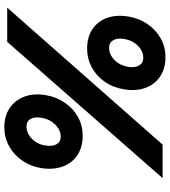

<svg xmlns="http://www.w3.org/2000/svg" viewBox="30 -782 766 865"><g transform="rotate(-90 412.5 -350.0)"><path d="M42 0 656 -700H810L193 0ZM232 -360Q182 -360 146 -383.5Q110 -407 94.5 -449.5Q79 -492 87 -546Q95 -595 121 -632.5Q147 -670 186 -691.5Q225 -713 271 -713Q322 -713 357.5 -689Q393 -665 409 -623Q425 -581 416 -527Q408 -478 381.5 -440Q355 -402 317 -381Q279 -360 232 -360ZM228 -459Q259 -459 283.5 -484Q308 -509 314 -546Q319 -575 309 -594Q299 -613 275 -613Q244 -613 219 -588.5Q194 -564 189 -527Q184 -497 194.5 -478Q205 -459 228 -459ZM587 13Q536 13 500 -11Q464 -35 448.5 -77.5Q433 -120 442 -173Q450 -223 476 -260.5Q502 -298 541 -319Q580 -340 625 -340Q677 -340 712.5 -316.5Q748 -293 763.5 -251Q779 -209 770 -154Q762 -106 736 -68Q710 -30 671.5 -8.5Q633 13 587 13ZM583 -87Q614 -87 638.5 -111.5Q663 -136 669 -173Q674 -203 663.5 -222Q653 -241 630 -241Q598 -241 573.5 -216Q549 -191 543 -154Q539 -125 549.5 -106Q560 -87 583 -87Z"/></g></svg>

Font: Figtree ExtraBold
Style: Italic
Weight: 800
Italic angle: -9.5°
Foundry: Erik Kennedy
Version: Version 2.001;gftools[0.9.30]